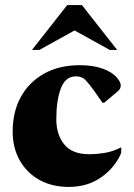

<svg xmlns="http://www.w3.org/2000/svg" viewBox="-20 -727 528 757"><path d="M251 10Q186 10 136.5 -17Q87 -44 58.5 -93.5Q30 -143 30 -209Q30 -286 62 -344.5Q94 -403 153.5 -436.5Q213 -470 295 -470Q345 -470 383 -457Q421 -444 441 -421Q456 -403 456 -391Q456 -384 454 -379Q452 -374 444 -367L391 -322H384L349 -372Q330 -398 316.5 -412Q303 -426 279 -426Q238 -426 220 -378.5Q202 -331 202 -257Q202 -196 233.5 -157.5Q265 -119 331 -119Q360 -119 392 -124Q424 -129 455 -145H458V-124Q433 -66 379 -28Q325 10 251 10ZM106 -530 245 -707H303L442 -530H413L274 -607L135 -530Z"/></svg>

Font: Spectral ExtraBold
Style: Regular
Weight: 800
Designer: Jean-Baptiste Levee
Foundry: Production Type
Version: Version 2.001